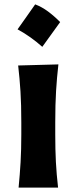

<svg xmlns="http://www.w3.org/2000/svg" viewBox="-20 -847 345 867"><path d="M138.8 -827.3Q168.8 -816 197 -795.1Q225.2 -774.1 251.6 -747.3Q211.3 -690.9 171 -635.5Q146.3 -657.6 118.6 -677.4Q91 -697.3 59.3 -714.5Q79.7 -743.5 99.6 -771.4Q119.4 -799.4 138.8 -827.3ZM64 0Q69.8 -59.6 73 -115.2Q76.2 -170.9 76.2 -239.7V-294.4Q76.2 -375.5 72.5 -433.8Q68.8 -492.2 62 -551.3L243.7 -556.2Q236.8 -495.6 233.2 -436.3Q229.5 -377 229.5 -294.4V-239.7Q229.5 -170.9 232.4 -115.2Q235.4 -59.6 242.2 0Z"/></svg>

Font: Pinar Bold
Style: Regular
Weight: 700
Designer: Amin Abedi
Version: Version 3.000